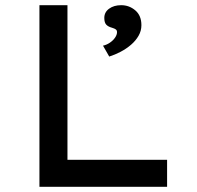

<svg xmlns="http://www.w3.org/2000/svg" viewBox="-20 -720 759 740"><path d="M132 0V-700H240V-104H624V0ZM401 -502 377 -544Q391 -547 403.5 -555.5Q416 -564 423.5 -575Q431 -586 431 -596Q431 -603 426.5 -606.5Q422 -610 412 -613Q397 -617 389.5 -625Q382 -633 382 -651Q382 -673 400.5 -686.5Q419 -700 447 -700Q478 -700 501.5 -680Q525 -660 525 -623Q525 -601 514 -582Q503 -563 485 -547.5Q467 -532 445 -520.5Q423 -509 401 -502Z"/></svg>

Font: Lexend Exa
Style: Regular
Weight: 400
Designer: Bonnie Shaver-Troup, Thomas Jockin
Foundry: Lexend
Version: Version 1.007